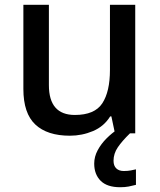

<svg xmlns="http://www.w3.org/2000/svg" viewBox="-20 -559 670 805"><path d="M547 -539V0H462L447 -71H442Q416 -29 370 -9.5Q324 10 273 10Q178 10 128 -37Q78 -84 78 -186V-539H185V-202Q185 -77 294 -77Q377 -77 409 -126Q441 -175 441 -266V-539ZM456 115Q456 136 467.5 147Q479 158 499 158Q516 158 528.5 155.5Q541 153 550 151V216Q535 220 519.5 223Q504 226 484 226Q429 226 402 199Q375 172 375 127Q375 98 389.5 71Q404 44 426.5 21.5Q449 -1 472 -16L525 0Q492 32 474 58.5Q456 85 456 115Z"/></svg>

Font: Noto Sans Sinhala UI Medium
Style: Regular
Weight: 500
Designer: Jelle Bosma - Monotype Design Team
Foundry: Monotype Imaging Inc.
Version: Version 2.006; ttfautohint (v1.8.4.7-5d5b)